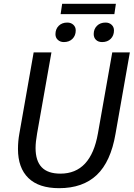

<svg xmlns="http://www.w3.org/2000/svg" viewBox="-20 -974 699 1004"><path d="M74 -195Q74 -235 81 -274L156 -700H249L174 -276Q166 -231 166 -200Q166 -133 198 -99.5Q230 -66 296 -66Q455 -66 492 -276L567 -700H659L584 -274Q559 -128 486 -59Q413 10 289 10Q183 10 128.5 -43Q74 -96 74 -195ZM305 -954H586L578 -900H297ZM270 -795Q270 -822 287 -839Q304 -856 332 -856Q351 -856 363.5 -844.5Q376 -833 376 -815Q376 -788 359 -771Q342 -754 314 -754Q295 -754 282.5 -765.5Q270 -777 270 -795ZM470 -796Q470 -822 487 -839Q504 -856 532 -856Q551 -856 563.5 -844.5Q576 -833 576 -815Q576 -788 559 -771Q542 -754 514 -754Q494 -754 482 -765.5Q470 -777 470 -796Z"/></svg>

Font: Sarabun
Style: Italic
Weight: 400
Italic angle: -10°
Designer: Suppakit Chalermlarp | Katatrad Co.,Ltd.
Foundry: Cadson Demak Co.,Ltd.
Version: Version 1.000; ttfautohint (v1.6)